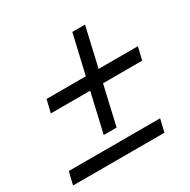

<svg xmlns="http://www.w3.org/2000/svg" viewBox="-154 -688 802 812"><g transform="rotate(-30 246.5 -282.0)"><path d="M-22 0 -7 -62H439L424 0ZM197 -120 300 -564H362L260 -120ZM49 -311 64 -373H510L495 -311Z"/></g></svg>

Font: Platypi Light
Style: Bold Italic
Weight: 700
Italic angle: -13°
Version: Version 1.200